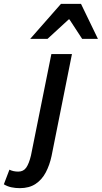

<svg xmlns="http://www.w3.org/2000/svg" viewBox="-145 -772 529 998"><path d="M-42 206Q-65 206 -86 201.5Q-107 197 -125 186L-96 110Q-76 120 -50 120Q-23 120 -8.5 99Q6 78 16 36L122 -491H229L123 39Q113 86 93 124Q73 162 40 184Q7 206 -42 206ZM12 -570 172 -752H276L364 -570H282L216 -671H212L102 -570Z"/></svg>

Font: Source Sans 3 Semibold
Style: Italic
Weight: 600
Italic angle: -11°
Designer: Paul D. Hunt
Foundry: Adobe
Version: Version 3.052;hotconv 1.1.0;makeotfexe 2.6.0